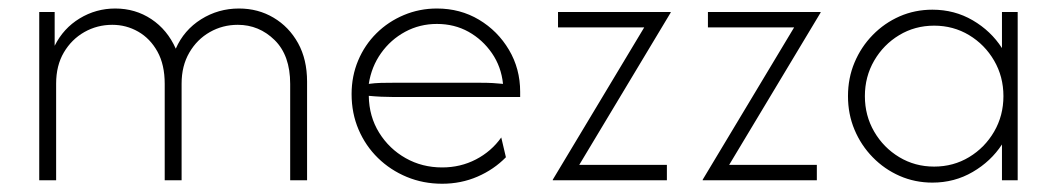

<svg xmlns="http://www.w3.org/2000/svg" viewBox="-20 -430 2519 458"><path d="M73.6 0V-401.4H110.4V-320.8Q131.2 -362.5 170.1 -386.1Q209 -409.7 254.9 -409.7Q302.8 -409.7 341 -384.4Q379.2 -359 399.3 -313.9Q418.8 -358.3 459.7 -384Q500.7 -409.7 550 -409.7Q595.8 -409.7 632.6 -387.8Q669.4 -366 691 -327.1Q712.5 -288.2 712.5 -235.4V0H672.2V-229.9Q672.2 -297.9 635.1 -334.4Q597.9 -370.8 547.2 -370.8Q511.1 -370.8 480.6 -353.5Q450 -336.1 431.6 -304.5Q413.2 -272.9 413.2 -230.6V0H372.9V-229.9Q372.9 -275.7 355.6 -306.9Q338.2 -338.2 309.7 -354.5Q281.2 -370.8 247.9 -370.8Q211.8 -370.8 181.2 -353.5Q150.7 -336.1 132.3 -304.9Q113.9 -273.6 113.9 -230.6V0Z M1034.7 8.3Q989.6 8.3 950.3 -8Q911.1 -24.3 881.6 -53.1Q852.1 -81.9 835.4 -120.8Q818.7 -159.7 818.7 -205.6Q818.7 -248.6 834.4 -285.8Q850 -322.9 878.1 -350.7Q906.2 -378.5 943.4 -394.1Q980.6 -409.7 1022.2 -409.7Q1077.8 -409.7 1122.6 -383Q1167.4 -356.2 1194.1 -311.1Q1220.8 -266 1220.8 -211.1V-198.6H918.8Q904.2 -198.6 889.2 -199.3Q874.3 -200 859.7 -201.4Q860.4 -152.1 884.4 -113.5Q908.3 -75 947.6 -52.8Q986.8 -30.6 1034.7 -30.6Q1078.5 -30.6 1115.3 -49.7Q1152.1 -68.8 1175.7 -102.1L1186.8 -54.9Q1158.3 -25.7 1119.1 -8.7Q1079.9 8.3 1034.7 8.3ZM859.7 -229.9Q874.3 -231.9 889.2 -232.3Q904.2 -232.6 918.8 -232.6H1125Q1142.4 -232.6 1155.2 -231.9Q1168.1 -231.2 1179.9 -229.9Q1175.7 -270.8 1153.5 -303.1Q1131.2 -335.4 1097.6 -354.2Q1063.9 -372.9 1022.2 -372.9Q981.2 -372.9 946.5 -354.2Q911.8 -335.4 888.9 -303.1Q866 -270.8 859.7 -229.9Z M1298.6 0V-1.4L1516.7 -364.6H1311.1V-401.4H1579.9V-400L1361.8 -36.8H1570.8V0Z M1656.2 0V-1.4L1874.3 -364.6H1668.7V-401.4H1937.5V-400L1719.4 -36.8H1928.5V0Z M2204.2 5.6Q2162.5 5.6 2126 -10.4Q2089.6 -26.4 2061.8 -54.9Q2034 -83.3 2018.4 -120.5Q2002.8 -157.6 2002.8 -200.7Q2002.8 -243.8 2018.4 -280.9Q2034 -318.1 2061.8 -346.5Q2089.6 -375 2126 -391Q2162.5 -406.9 2204.2 -406.9Q2256.9 -406.9 2300.3 -381.6Q2343.8 -356.2 2370.1 -315.3V-401.4H2407.6V0H2370.1V-85.4Q2343.8 -45.1 2300.3 -19.8Q2256.9 5.6 2204.2 5.6ZM2208.3 -32.6Q2254.2 -32.6 2291.7 -55.2Q2329.2 -77.8 2351.4 -116Q2373.6 -154.2 2373.6 -200.7Q2373.6 -247.2 2351.4 -285.4Q2329.2 -323.6 2291.7 -346.2Q2254.2 -368.8 2208.3 -368.8Q2162.5 -368.8 2125 -346.2Q2087.5 -323.6 2065.3 -285.4Q2043.1 -247.2 2043.1 -200.7Q2043.1 -154.2 2065.3 -116Q2087.5 -77.8 2125 -55.2Q2162.5 -32.6 2208.3 -32.6Z"/></svg>

Font: Afacad Flux ExtraLight
Style: Regular
Weight: 250
Designer: Kristian Moeller
Foundry: Dicotype
Version: Version 1.100